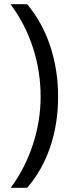

<svg xmlns="http://www.w3.org/2000/svg" viewBox="-20 -734 336 912"><path d="M31 158H109C204 49 256 -103 256 -274C256 -445 205 -600 109 -714H30C124 -588 173 -434 173 -275C173 -119 121 36 31 158Z"/></svg>

Font: Frost Regular
Style: Regular
Weight: 400
Designer: Lee Frost
Foundry: Lee Frost for Ice Communication Norge AS
Version: Version 2.011;hotconv 1.0.107;makeotfexe 2.5.65593